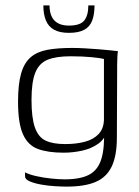

<svg xmlns="http://www.w3.org/2000/svg" viewBox="-20 -580 516 713"><path d="M227 113Q211 113 185 111.5Q159 110 133.5 105.5Q108 101 90.5 93.5Q73 86 73 75Q73 72 73 67Q73 62 73 60Q88 68 114.5 74Q141 80 170 83Q199 86 220 86Q279 86 311.5 68.5Q344 51 356.5 10Q369 -31 366 -98L381 -99Q370 -64 344.5 -46Q319 -28 285 -20.5Q251 -13 216 -13Q159 -13 121.5 -26.5Q84 -40 65.5 -81Q47 -122 47 -202Q47 -268 58.5 -307.5Q70 -347 94 -367.5Q118 -388 156 -395Q194 -402 248 -402Q270 -402 296 -400.5Q322 -399 347 -397Q372 -395 391 -393Q410 -391 418 -390Q417 -386 416 -371.5Q415 -357 415 -339Q415 -321 415 -305L414 -69Q414 -2 395 38Q376 78 335.5 95.5Q295 113 227 113ZM222 -45Q263 -45 295 -53.5Q327 -62 346 -82Q365 -102 366 -135V-361Q356 -364 322 -367.5Q288 -371 242 -371Q188 -371 156.5 -358Q125 -345 111 -310Q97 -275 97 -209Q97 -143 109.5 -107Q122 -71 149 -58Q176 -45 222 -45ZM236 -458Q202 -458 181 -469.5Q160 -481 150.5 -504Q141 -527 141 -560H164Q164 -523 182 -504Q200 -485 236 -485Q278 -485 293 -504Q308 -523 308 -560H331Q331 -527 322.5 -504Q314 -481 293 -469.5Q272 -458 236 -458Z"/></svg>

Font: Genos Thin Light
Style: Regular
Weight: 300
Version: Version 1.010